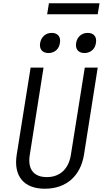

<svg xmlns="http://www.w3.org/2000/svg" viewBox="-20 -1143 640 1173"><path d="M268 -1056H577L588 -1123H279ZM496 -819C533 -819 561 -843 566 -880C573 -918 553 -942 516 -942C479 -942 451 -918 445 -880C439 -843 459 -819 496 -819ZM276 -819C313 -819 341 -843 346 -880C353 -918 333 -942 296 -942C259 -942 232 -918 225 -880C219 -843 239 -819 276 -819ZM254 10C386 10 472 -69 493 -197L577 -730H498L413 -197C400 -113 348 -61 266 -61C183 -61 148 -113 162 -197L246 -730H167L82 -197C62 -70 123 10 254 10Z"/></svg>

Font: JetBrains Mono Light
Style: Italic
Weight: 336
Italic angle: -9°
Monospace: yes
Designer: Philipp Nurullin, Konstantin Bulenkov
Foundry: JetBrains
Version: Version 2.305